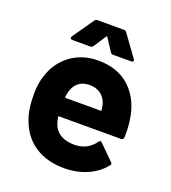

<svg xmlns="http://www.w3.org/2000/svg" viewBox="-130 -797 805 903"><g transform="rotate(20 272.0 -346.0)"><path d="M511 -225Q510 -213 498 -213H189Q183 -213 185 -208Q188 -188 196 -168Q222 -112 302 -112Q366 -113 403 -164Q407 -170 412 -170Q415 -170 419 -166L491 -95Q496 -90 496 -86Q496 -84 492 -78Q459 -37 407 -14.5Q355 8 293 8Q207 8 147.5 -31Q88 -70 62 -140Q41 -190 41 -271Q41 -326 56 -368Q79 -439 136.5 -481Q194 -523 273 -523Q373 -523 433.5 -465Q494 -407 507 -310Q513 -272 511 -225ZM191 -342Q187 -329 184 -310Q184 -305 189 -305H362Q368 -305 366 -310Q361 -339 361 -338Q352 -368 329.5 -384.5Q307 -401 274 -401Q211 -401 191 -342ZM116 -587 189 -692Q194 -700 203 -700H336Q345 -700 350 -692L426 -587Q429 -583 429 -580Q429 -572 418 -572H328Q319 -572 314 -580L274 -641Q271 -647 268 -641L228 -580Q223 -572 214 -572H124Q117 -572 114.5 -576.5Q112 -581 116 -587Z"/></g></svg>

Font: Amber EN
Style: Bold
Weight: 700
Designer: Jeremy Tribby
Foundry: Tribby Type
Version: Version 1.408 November 24, 2021